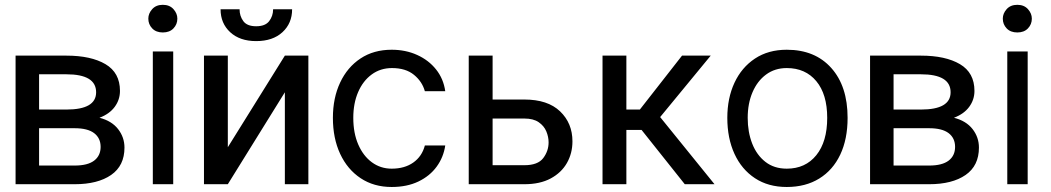

<svg xmlns="http://www.w3.org/2000/svg" viewBox="-20 -757 4317 789"><path d="M286.9 0H44V-528.4H252.8Q354 -528.4 413.5 -493.3Q473 -458.1 473 -383.5Q473 -347.3 451.5 -318Q430 -288.7 388.8 -273.1Q438.9 -260.3 465.2 -226.6Q491.5 -192.8 491.5 -150.6Q491.5 -76 436.6 -38Q381.7 0 286.9 0ZM140.6 -451.7V-306.8H252.8Q375 -306.8 375 -377.8Q375 -451.7 252.8 -451.7ZM393.5 -153.4Q393.5 -189.6 366.8 -209.9Q340.2 -230.1 286.9 -230.1H140.6V-76.7H286.9Q340.2 -76.7 366.8 -96.9Q393.5 -117.2 393.5 -153.4Z M649.1 -623.6Q621.4 -623.6 605.5 -640.3Q589.5 -657 589.5 -680.4Q589.5 -701.7 605.5 -719.5Q621.4 -737.2 649.1 -737.2Q676.8 -737.2 692.8 -719.5Q708.8 -701.7 708.8 -680.4Q708.8 -657 692.8 -640.3Q676.8 -623.6 649.1 -623.6ZM691.8 -545.5V0H608V-545.5Z M916.2 -152 1150.6 -528.4H1247.2V0H1150.6V-377.8L916.2 0H818.2V-528.4H916.2ZM1102.3 -718.8H1180.4Q1180.4 -661.2 1140.6 -624.6Q1100.9 -588.1 1032.7 -588.1Q965.6 -588.1 926 -624.6Q886.4 -661.2 886.4 -718.8H964.5Q964.5 -691.1 979.9 -670.1Q995.4 -649.1 1032.7 -649.1Q1070 -649.1 1086.1 -670.1Q1102.3 -691.1 1102.3 -718.8Z M1809.7 -382.1H1725.9Q1715.2 -421.5 1681.3 -449.4Q1647.4 -477.3 1590.9 -477.3Q1543.3 -477.3 1507.5 -451Q1471.6 -424.7 1451.7 -378.6Q1431.8 -332.4 1431.8 -272.7Q1431.8 -210.2 1452.2 -163.2Q1472.7 -116.1 1508.3 -90Q1544 -63.9 1589.5 -63.9Q1642.8 -63.9 1678.4 -89.1Q1714.1 -114.3 1725.9 -159.1H1809.7Q1802.6 -110.8 1774.5 -72.3Q1746.4 -33.7 1699.6 -11.2Q1652.7 11.4 1589.5 11.4Q1516.3 11.4 1462 -24.7Q1407.7 -60.7 1377.8 -124.8Q1348 -188.9 1348 -272.7Q1348 -354.4 1377.7 -417.6Q1407.3 -480.8 1461.5 -516.7Q1515.6 -552.6 1589.5 -552.6Q1647 -552.6 1694.2 -531.2Q1741.5 -509.9 1772 -471.6Q1802.6 -433.2 1809.7 -382.1Z M2332.4 -176.1Q2332.4 -127.1 2309.7 -87.2Q2286.9 -47.2 2242.9 -23.6Q2198.9 0 2134.9 0H1906.2V-528.4H2004.3V-348H2134.9Q2230.8 -348 2281.6 -299.4Q2332.4 -250.7 2332.4 -176.1ZM2004.3 -78.1H2134.9Q2190.3 -78.1 2212.4 -107.4Q2234.4 -136.7 2234.4 -171.9Q2234.4 -194.6 2225 -217.2Q2215.6 -239.7 2193.7 -254.8Q2171.9 -269.9 2134.9 -269.9H2004.3Z M2794 0 2616.5 -223H2554V0H2456V-528.4H2554V-306.8H2609.4L2782.7 -528.4H2900.6L2692.8 -275.9L2916.2 0Z M3213.1 11.4Q3137.1 11.4 3082.4 -24.7Q3027.7 -60.7 2998.2 -124.8Q2968.8 -188.9 2968.8 -272.7Q2968.8 -353.7 2998.2 -416.9Q3027.7 -480.1 3082.4 -516.3Q3137.1 -552.6 3213.1 -552.6Q3329.2 -552.6 3396.1 -477.6Q3463.1 -402.7 3463.1 -272.7Q3463.1 -185.4 3432.9 -121.6Q3402.7 -57.9 3346.6 -23.3Q3290.5 11.4 3213.1 11.4ZM3213.1 -63.9Q3289.8 -63.9 3334.5 -119.3Q3379.3 -174.7 3379.3 -272.7Q3379.3 -369.7 3334.5 -423.5Q3289.8 -477.3 3213.1 -477.3Q3164.1 -477.3 3128 -450.6Q3092 -424 3072.3 -377.8Q3052.6 -331.7 3052.6 -272.7Q3052.6 -214.5 3071 -167.1Q3089.5 -119.7 3125.4 -91.8Q3161.2 -63.9 3213.1 -63.9Z M3798.3 0H3555.4V-528.4H3764.2Q3865.4 -528.4 3924.9 -493.3Q3984.4 -458.1 3984.4 -383.5Q3984.4 -347.3 3962.9 -318Q3941.4 -288.7 3900.2 -273.1Q3950.3 -260.3 3976.6 -226.6Q4002.8 -192.8 4002.8 -150.6Q4002.8 -76 3948 -38Q3893.1 0 3798.3 0ZM3652 -451.7V-306.8H3764.2Q3886.4 -306.8 3886.4 -377.8Q3886.4 -451.7 3764.2 -451.7ZM3904.8 -153.4Q3904.8 -189.6 3878.2 -209.9Q3851.6 -230.1 3798.3 -230.1H3652V-76.7H3798.3Q3851.6 -76.7 3878.2 -96.9Q3904.8 -117.2 3904.8 -153.4Z M4160.5 -623.6Q4132.8 -623.6 4116.8 -640.3Q4100.9 -657 4100.9 -680.4Q4100.9 -701.7 4116.8 -719.5Q4132.8 -737.2 4160.5 -737.2Q4188.2 -737.2 4204.2 -719.5Q4220.2 -701.7 4220.2 -680.4Q4220.2 -657 4204.2 -640.3Q4188.2 -623.6 4160.5 -623.6ZM4203.1 -545.5V0H4119.3V-545.5Z"/></svg>

Font: Inter UI
Style: Regular
Weight: 400
Designer: Rasmus Andersson
Foundry: rsms
Version: Version 2.2